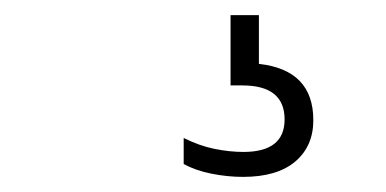

<svg xmlns="http://www.w3.org/2000/svg" viewBox="-20 -30 511 254"><path d="M301.5 204Q281 204 259.8 199.8Q238.5 195.5 223 187V152.5Q244 163 264 167Q284 171 302 171Q356.5 171 356.5 128Q356.5 83 300.5 83H285V-10H322.5V54.5Q394.5 62.5 394.5 129Q394.5 163.5 370.5 183.8Q346.5 204 301.5 204Z"/></svg>

Font: Encode Sans SemiCondensed SemiCondensed Light
Style: Regular
Weight: 300
Width: 4
Designer: Multiple Designers
Foundry: Impallari Type
Version: Version 3.000; ttfautohint (v1.8.3) -l 8 -r 50 -G 200 -x 14 